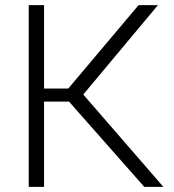

<svg xmlns="http://www.w3.org/2000/svg" viewBox="-20 -731 679 751"><path d="M92.3 0ZM250 -333.5H152.3V0H92.3V-710.9H152.3V-384.8H247.1L522 -710.9H597.7L305.7 -361.3L619.1 0H544.4Z"/></svg>

Font: Roboto Light
Style: Regular
Weight: 300
Designer: Google
Version: Version 2.134; 2016; ttfautohint (v1.6)